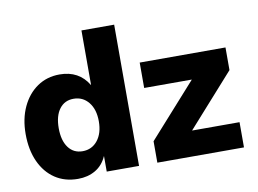

<svg xmlns="http://www.w3.org/2000/svg" viewBox="-79 -845 1308 974"><g transform="rotate(-10 575.5 -358.5)"><path d="M248.5 11.2Q180.7 11.2 130.6 -22.2Q80.6 -55.7 53 -116.5Q25.4 -177.2 25.4 -258.8Q25.4 -337.4 53.7 -397.9Q82 -458.5 131.8 -492.7Q181.6 -526.9 247.1 -526.9Q346.7 -526.9 395 -446.3H395.5V-727.5H564V0H397.5V-79.6H397Q377 -34.2 338.1 -11.5Q299.3 11.2 248.5 11.2ZM295.4 -123Q343.3 -123 372.8 -159.9Q402.3 -196.8 402.3 -258.8Q402.3 -319.8 372.8 -356.4Q343.3 -393.1 295.4 -393.1Q249 -393.1 222.4 -357.4Q195.8 -321.8 195.8 -258.8Q195.8 -195.3 222.4 -159.2Q249 -123 295.4 -123ZM658.2 0V-110.4L902.8 -383.8V-384.8H658.2V-515.6H1100.1V-398.9L860.8 -130.9V-129.9H1104.5V0Z"/></g></svg>

Font: Inter Display ExtraBold
Style: Regular
Weight: 800
Designer: Rasmus Andersson
Foundry: rsms
Version: Version 4.000;git-a52131595